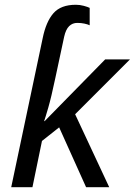

<svg xmlns="http://www.w3.org/2000/svg" viewBox="-20 -785 565 805"><path d="M27 0 159 -625Q173 -694 204 -729.5Q235 -765 298 -765Q315 -765 331.5 -760.5Q348 -756 356 -752V-679Q348 -683 334 -686Q320 -689 304 -689Q284 -689 270 -675.5Q256 -662 249 -631L212 -458Q195 -377 182.5 -334Q170 -291 165 -277H167L421 -536H525L295 -306L438 0H341L228 -251L156 -194L116 0Z"/></svg>

Font: BC Sans
Style: Italic
Weight: 400
Italic angle: -12°
Designer: Monotype Design Team
Designer: Province of B.C.
Foundry: Monotype Imaging Inc.
Version: Version 2.000;GOOG;noto-source:20170915:90ef993387c0